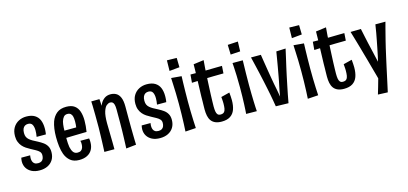

<svg xmlns="http://www.w3.org/2000/svg" viewBox="-70 -1218 3998 1881"><g transform="rotate(-15 1928.5 -277.5)"><path d="M187 10Q139 10 106 -7Q73 -24 55.5 -52.5Q38 -81 38 -118Q38 -128 39.5 -137.5Q41 -147 43 -157H133Q132 -150 131 -142.5Q130 -135 130 -128Q130 -109 135.5 -94.5Q141 -80 154 -71Q167 -62 190 -62Q211 -62 224 -70.5Q237 -79 243 -94Q249 -109 249 -128Q249 -150 236 -164Q223 -178 201 -190Q179 -202 153 -216Q132 -227 111 -241Q90 -255 74 -273.5Q58 -292 48 -317.5Q38 -343 38 -376Q38 -427 59 -462Q80 -497 115.5 -515.5Q151 -534 194 -534Q246 -534 278.5 -514Q311 -494 325.5 -459Q340 -424 340 -376Q340 -367 339.5 -357Q339 -347 338 -336.5Q337 -326 335 -315H241Q244 -332 245.5 -348Q247 -364 247 -379Q247 -415 235 -437.5Q223 -460 192 -460Q173 -460 159.5 -451.5Q146 -443 138.5 -426Q131 -409 131 -383Q131 -359 138.5 -343Q146 -327 160 -315Q174 -303 193 -292Q217 -279 243 -265.5Q269 -252 292 -235.5Q315 -219 329 -194.5Q343 -170 343 -134Q343 -89 323 -56.5Q303 -24 268 -7Q233 10 187 10Z M588 12Q532 12 498.5 -15.5Q465 -43 448 -88Q435 -124 429.5 -169Q424 -214 424 -264Q424 -308 429.5 -347Q435 -386 446 -418Q464 -467 500 -496Q536 -525 596 -525Q649 -525 679.5 -502.5Q710 -480 723 -440Q736 -400 736 -348Q736 -321 733.5 -293Q731 -265 726 -235L639 -298Q642 -317 643 -334Q644 -351 644 -366Q644 -393 639.5 -412.5Q635 -432 623 -443Q611 -454 589 -454Q565 -454 551 -437.5Q537 -421 529 -393Q523 -368 521 -336Q519 -304 519 -270Q519 -245 519 -221Q519 -197 520.5 -176Q522 -155 525 -136Q532 -102 547 -82Q562 -62 591 -62Q613 -62 625.5 -71.5Q638 -81 643.5 -97Q649 -113 649 -132Q649 -140 648.5 -149Q648 -158 645 -167H734Q736 -157 736.5 -147.5Q737 -138 737 -128Q737 -86 720 -54.5Q703 -23 669.5 -5.5Q636 12 588 12ZM455 -227 453 -303 714 -305 726 -235Q726 -235 708 -235Q690 -235 661 -234Q632 -233 596 -232.5Q560 -232 523 -230.5Q486 -229 455 -227Z M1162 11 1060 22Q1061 0 1062 -26.5Q1063 -53 1064 -85Q1065 -117 1066 -154.5Q1067 -192 1067 -237Q1067 -253 1067 -274.5Q1067 -296 1067 -321Q1067 -346 1067 -372Q1067 -403 1062 -421Q1057 -439 1047.5 -446.5Q1038 -454 1023 -454Q1006 -454 987 -439Q968 -424 955 -383Q942 -342 942 -267L902 -219Q902 -267 906 -313Q910 -359 919.5 -398.5Q929 -438 945.5 -467.5Q962 -497 987 -514Q1012 -531 1047 -531Q1079 -531 1104 -517Q1129 -503 1143.5 -469.5Q1158 -436 1158 -377Q1158 -351 1158 -331.5Q1158 -312 1158 -297.5Q1158 -283 1158 -270.5Q1158 -258 1158 -243Q1158 -194 1158.5 -157Q1159 -120 1159.5 -90.5Q1160 -61 1160.5 -36.5Q1161 -12 1162 11ZM844 -1Q845 -25 846 -48Q847 -71 848 -97.5Q849 -124 850 -160Q851 -196 852 -247Q852 -317 851.5 -373Q851 -429 850 -465.5Q849 -502 848 -512L931 -513Q932 -500 933.5 -476Q935 -452 936 -420Q937 -388 939 -349Q941 -310 942 -267Q943 -198 944 -151Q945 -104 945.5 -69.5Q946 -35 946 -1Z M1408 10Q1360 10 1327 -7Q1294 -24 1276.5 -52.5Q1259 -81 1259 -118Q1259 -128 1260.5 -137.5Q1262 -147 1264 -157H1354Q1353 -150 1352 -142.5Q1351 -135 1351 -128Q1351 -109 1356.5 -94.5Q1362 -80 1375 -71Q1388 -62 1411 -62Q1432 -62 1445 -70.5Q1458 -79 1464 -94Q1470 -109 1470 -128Q1470 -150 1457 -164Q1444 -178 1422 -190Q1400 -202 1374 -216Q1353 -227 1332 -241Q1311 -255 1295 -273.5Q1279 -292 1269 -317.5Q1259 -343 1259 -376Q1259 -427 1280 -462Q1301 -497 1336.5 -515.5Q1372 -534 1415 -534Q1467 -534 1499.5 -514Q1532 -494 1546.5 -459Q1561 -424 1561 -376Q1561 -367 1560.5 -357Q1560 -347 1559 -336.5Q1558 -326 1556 -315H1462Q1465 -332 1466.5 -348Q1468 -364 1468 -379Q1468 -415 1456 -437.5Q1444 -460 1413 -460Q1394 -460 1380.5 -451.5Q1367 -443 1359.5 -426Q1352 -409 1352 -383Q1352 -359 1359.5 -343Q1367 -327 1381 -315Q1395 -303 1414 -292Q1438 -279 1464 -265.5Q1490 -252 1513 -235.5Q1536 -219 1550 -194.5Q1564 -170 1564 -134Q1564 -89 1544 -56.5Q1524 -24 1489 -7Q1454 10 1408 10Z M1663 12Q1665 -21 1667 -66Q1669 -111 1670 -162.5Q1671 -214 1671 -267Q1671 -323 1669.5 -374Q1668 -425 1666 -465.5Q1664 -506 1663 -531L1767 -522Q1766 -499 1765 -460Q1764 -421 1763 -371Q1762 -321 1762 -266Q1762 -216 1763 -166.5Q1764 -117 1766 -73.5Q1768 -30 1770 5ZM1666 -602 1668 -709 1767 -707 1769 -612Z M2033 10Q1994 10 1968 -1.5Q1942 -13 1927 -34Q1912 -55 1906 -84Q1900 -113 1900 -149Q1900 -167 1900.5 -187.5Q1901 -208 1901.5 -231.5Q1902 -255 1902 -280Q1903 -312 1904 -344.5Q1905 -377 1906 -409Q1907 -441 1908 -473.5Q1909 -506 1910 -539Q1911 -572 1911 -604L2016 -618Q2012 -580 2009.5 -537Q2007 -494 2004.5 -448.5Q2002 -403 2000 -357.5Q1998 -312 1996 -269Q1995 -234 1994 -204.5Q1993 -175 1993 -154Q1993 -124 1996.5 -103Q2000 -82 2010 -71Q2020 -60 2039 -60Q2064 -60 2075.5 -72.5Q2087 -85 2090.5 -107Q2094 -129 2094 -157Q2094 -167 2093.5 -178Q2093 -189 2092 -200.5Q2091 -212 2090 -224L2177 -246Q2179 -225 2180.5 -205.5Q2182 -186 2182 -168Q2182 -112 2167.5 -72.5Q2153 -33 2120 -11.5Q2087 10 2033 10ZM1848 -433 1855 -515Q1857 -515 1874 -515Q1891 -515 1913.5 -514.5Q1936 -514 1955.5 -514Q1975 -514 1982 -514Q1998 -514 2021.5 -514.5Q2045 -515 2072.5 -515.5Q2100 -516 2126.5 -516.5Q2153 -517 2175 -517L2170 -442Q2155 -442 2137.5 -441.5Q2120 -441 2101 -441Q2082 -441 2063.5 -440.5Q2045 -440 2028 -439.5Q2011 -439 1999 -439Q1978 -439 1950 -437.5Q1922 -436 1895 -435Q1868 -434 1848 -433Z M2390 0 2282 -1Q2283 -13 2284.5 -38Q2286 -63 2287.5 -97.5Q2289 -132 2290 -175Q2291 -218 2291 -267Q2291 -334 2289 -387Q2287 -440 2285 -473.5Q2283 -507 2282 -517H2386Q2386 -509 2385 -474.5Q2384 -440 2383 -386.5Q2382 -333 2382 -266Q2382 -219 2383 -177Q2384 -135 2385 -100Q2386 -65 2387.5 -39.5Q2389 -14 2390 0ZM2384 -608 2286 -602 2283 -701 2387 -707Z M2471 -523H2571Q2575 -496 2579.5 -468.5Q2584 -441 2588.5 -412.5Q2593 -384 2598.5 -350.5Q2604 -317 2611 -276Q2616 -246 2622 -213.5Q2628 -181 2635 -147.5Q2642 -114 2647 -79Q2651 -105 2655.5 -130Q2660 -155 2665.5 -179.5Q2671 -204 2675.5 -227Q2680 -250 2684 -273Q2694 -327 2701 -367.5Q2708 -408 2714 -443.5Q2720 -479 2726 -516L2821 -520Q2818 -504 2811.5 -477Q2805 -450 2797.5 -415Q2790 -380 2780.5 -341Q2771 -302 2763 -261Q2752 -208 2743 -164.5Q2734 -121 2726 -80.5Q2718 -40 2710 5L2582 2Q2576 -33 2571 -63Q2566 -93 2560 -123Q2554 -153 2547 -187Q2540 -221 2531 -263Q2521 -309 2512 -349Q2503 -389 2495 -422.5Q2487 -456 2481 -481.5Q2475 -507 2471 -523Z M2904 12Q2906 -21 2908 -66Q2910 -111 2911 -162.5Q2912 -214 2912 -267Q2912 -323 2910.5 -374Q2909 -425 2907 -465.5Q2905 -506 2904 -531L3008 -522Q3007 -499 3006 -460Q3005 -421 3004 -371Q3003 -321 3003 -266Q3003 -216 3004 -166.5Q3005 -117 3007 -73.5Q3009 -30 3011 5ZM2907 -602 2909 -709 3008 -707 3010 -612Z M3274 10Q3235 10 3209 -1.5Q3183 -13 3168 -34Q3153 -55 3147 -84Q3141 -113 3141 -149Q3141 -167 3141.5 -187.5Q3142 -208 3142.5 -231.5Q3143 -255 3143 -280Q3144 -312 3145 -344.5Q3146 -377 3147 -409Q3148 -441 3149 -473.5Q3150 -506 3151 -539Q3152 -572 3152 -604L3257 -618Q3253 -580 3250.5 -537Q3248 -494 3245.5 -448.5Q3243 -403 3241 -357.5Q3239 -312 3237 -269Q3236 -234 3235 -204.5Q3234 -175 3234 -154Q3234 -124 3237.5 -103Q3241 -82 3251 -71Q3261 -60 3280 -60Q3305 -60 3316.5 -72.5Q3328 -85 3331.5 -107Q3335 -129 3335 -157Q3335 -167 3334.5 -178Q3334 -189 3333 -200.5Q3332 -212 3331 -224L3418 -246Q3420 -225 3421.5 -205.5Q3423 -186 3423 -168Q3423 -112 3408.5 -72.5Q3394 -33 3361 -11.5Q3328 10 3274 10ZM3089 -433 3096 -515Q3098 -515 3115 -515Q3132 -515 3154.5 -514.5Q3177 -514 3196.5 -514Q3216 -514 3223 -514Q3239 -514 3262.5 -514.5Q3286 -515 3313.5 -515.5Q3341 -516 3367.5 -516.5Q3394 -517 3416 -517L3411 -442Q3396 -442 3378.5 -441.5Q3361 -441 3342 -441Q3323 -441 3304.5 -440.5Q3286 -440 3269 -439.5Q3252 -439 3240 -439Q3219 -439 3191 -437.5Q3163 -436 3136 -435Q3109 -434 3089 -433Z M3677 154 3578 150Q3589 114 3599.5 77.5Q3610 41 3620 5Q3630 -31 3639 -67Q3648 -103 3657 -139.5Q3666 -176 3674 -212Q3682 -248 3689 -285Q3698 -331 3705 -366.5Q3712 -402 3718.5 -438.5Q3725 -475 3732 -521H3834Q3825 -488 3817.5 -459Q3810 -430 3802.5 -400.5Q3795 -371 3787 -339.5Q3779 -308 3770 -269Q3760 -225 3750 -180.5Q3740 -136 3730.5 -92.5Q3721 -49 3712 -6.5Q3703 36 3694 76.5Q3685 117 3677 154ZM3628 19Q3621 -8 3613.5 -35Q3606 -62 3598 -90.5Q3590 -119 3582 -148.5Q3574 -178 3565.5 -208.5Q3557 -239 3548 -270Q3539 -303 3531 -331Q3523 -359 3515 -386.5Q3507 -414 3498 -444.5Q3489 -475 3478 -512L3583 -514Q3594 -464 3601 -428.5Q3608 -393 3615.5 -362Q3623 -331 3632 -291Q3640 -259 3646.5 -227.5Q3653 -196 3661 -164.5Q3669 -133 3677.5 -100Q3686 -67 3695 -32Z"/></g></svg>

Font: Truculenta SemiBold
Style: Regular
Weight: 600
Version: Version 1.002